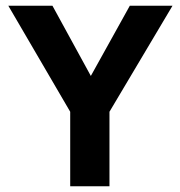

<svg xmlns="http://www.w3.org/2000/svg" viewBox="-20 -650 627 670"><path d="M163 -630 297 -385 433 -630H582L362 -260V0H225V-260L9 -630Z"/></svg>

Font: Ek Mukta
Style: Bold
Weight: 700
Designer: Girish Dalvi and Yashodeep Gholap
Foundry: Ek Type
Version: Version 2.538;PS 1.002;hotconv 16.6.51;makeotf.lib2.5.65220;